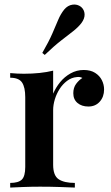

<svg xmlns="http://www.w3.org/2000/svg" viewBox="-20 -847 499 867"><path d="M358 -531Q389 -531 409.5 -518Q430 -505 440 -485Q450 -465 450 -443Q450 -410 430.5 -388Q411 -366 379 -366Q349 -366 330 -382Q311 -398 311 -426Q311 -451 323.5 -468Q336 -485 352 -495Q341 -501 327 -499Q303 -497 283 -482Q263 -467 249 -445Q235 -423 227.5 -398Q220 -373 220 -350V-103Q220 -54 245 -37.5Q270 -21 318 -21V0Q295 -1 251.5 -2.5Q208 -4 161 -4Q122 -4 83.5 -2.5Q45 -1 26 0V-21Q63 -21 78.5 -36Q94 -51 94 -93V-408Q94 -453 79.5 -474.5Q65 -496 26 -496V-517Q58 -514 88 -514Q125 -514 158.5 -517.5Q192 -521 220 -528V-424Q232 -452 251.5 -476Q271 -500 298.5 -515.5Q326 -531 358 -531ZM346 -816Q361 -803 362 -783Q363 -763 347 -742Q332 -723 309.5 -705.5Q287 -688 256 -664Q225 -640 182 -599L171 -608Q201 -660 216.5 -696Q232 -732 243 -758Q254 -784 270 -804Q286 -823 307.5 -826Q329 -829 346 -816Z"/></svg>

Font: Playfair Display SemiBold
Style: Regular
Weight: 600
Designer: Claus Eggers Sørensen
Foundry: Claus Eggers Sørensen
Version: Version 1.203